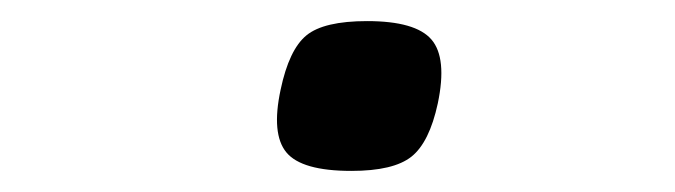

<svg xmlns="http://www.w3.org/2000/svg" viewBox="-20 -497 640 182"><path d="M313 -335Q266 -335 251.5 -352.5Q237 -370 246 -412Q254 -450 270.5 -463.5Q287 -477 328 -477Q374 -477 389 -459.5Q404 -442 395 -399Q387 -362 370 -348.5Q353 -335 313 -335Z"/></svg>

Font: Victor Mono Thin Medium
Style: Italic
Weight: 500
Italic angle: -12°
Monospace: yes
Version: Version 1.561;gftools[0.9.30]